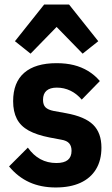

<svg xmlns="http://www.w3.org/2000/svg" viewBox="-20 -816 495 848"><path d="M226 12Q161 12 110 -11Q59 -34 20 -81L103 -164Q127 -130 158.5 -113Q190 -96 229 -96Q263 -96 279.5 -109.5Q296 -123 296 -150Q296 -171 285.5 -183Q275 -195 251 -199L198 -209Q142 -220 106.5 -239.5Q71 -259 54.5 -291Q38 -323 38 -369Q38 -452 87 -494.5Q136 -537 230 -537Q272 -537 306 -528.5Q340 -520 369 -502.5Q398 -485 421 -458L341 -376Q319 -402 291 -415.5Q263 -429 231 -429Q201 -429 185.5 -415.5Q170 -402 170 -375Q170 -353 181 -342Q192 -331 217 -326L272 -316Q355 -301 391.5 -265Q428 -229 428 -164Q428 -108 404 -68.5Q380 -29 335 -8.5Q290 12 226 12ZM175 -796H285L414 -634L345 -579L230 -697L115 -579L46 -634Z"/></svg>

Font: IBM Plex Sans Condensed
Style: Bold
Weight: 700
Width: 3
Designer: Mike Abbink, Paul van der Laan, Pieter van Rosmalen
Foundry: Bold Monday
Version: Version 3.201